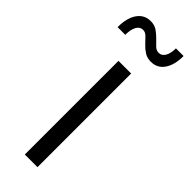

<svg xmlns="http://www.w3.org/2000/svg" viewBox="-246 -744 761 761"><g transform="rotate(45 134.5 -363.5)"><path d="M99 0V-525H170V0ZM192 -613Q171 -613 155.5 -623Q140 -633 127.5 -646.5Q115 -660 104.5 -670.5Q94 -681 81 -681Q64 -681 54.5 -664Q45 -647 45 -617H2Q2 -669 22.5 -698Q43 -727 78 -727Q100 -727 115 -716.5Q130 -706 142.5 -693Q155 -680 165.5 -670Q176 -660 189 -660Q206 -660 215.5 -676.5Q225 -693 225 -721H268Q268 -671 248 -642Q228 -613 192 -613Z"/></g></svg>

Font: MOST Montserrat
Style: Regular
Weight: 400
Designer: Julieta Ulanovsky
Foundry: Julieta Ulanovsky
Version: Version 8.000;March 11, 2024;FontCreator 15.0.0.2926 64-bit